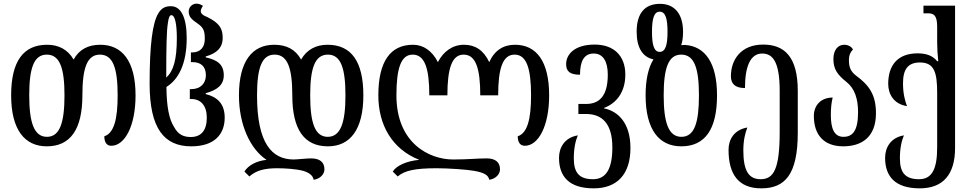

<svg xmlns="http://www.w3.org/2000/svg" viewBox="-20 -791 5295 1051"><path d="M236 10C364 10 431 -81 431 -269C431 -417 456 -492 527 -492C599 -492 624 -417 624 -269C624 -139 604 -62 551 -45C551 -14 563 7 589 7C662 7 722 -99 722 -269C722 -456 649 -546 529 -546C462 -546 413 -520 383 -465C351 -520 301 -546 238 -546C108 -546 41 -456 41 -269C41 -81 115 10 236 10ZM237 -42C166 -42 140 -121 140 -269C140 -417 165 -492 236 -492C308 -492 333 -417 333 -269C333 -121 308 -42 237 -42Z M1027 10C1154 10 1210 -56 1210 -147C1210 -223 1170 -260 1106 -276V-281C1169 -298 1205 -326 1205 -379C1205 -438 1170 -463 1106 -477V-482C1163 -498 1199 -527 1199 -584C1199 -636 1180 -665 1116 -697C1087 -708 1079 -719 1079 -730C1079 -738 1083 -747 1091 -759C1079 -767 1066 -771 1056 -771C1032 -771 1013 -752 1013 -728C1013 -700 1028 -685 1062 -662C1096 -639 1101 -618 1101 -577C1101 -535 1079 -504 1032 -504H1025V-451H1033C1080 -451 1107 -427 1107 -379C1107 -336 1079 -303 1026 -303H1019V-249H1027C1080 -249 1112 -212 1112 -147C1112 -79 1083 -41 1024 -41C983 -41 954 -56 933 -96C906 -137 892 -206 891 -315C957 -356 1002 -441 1002 -582C1002 -695 971 -757 916 -757C887 -757 865 -749 846 -717C815 -664 799 -549 799 -333C799 -88 878 10 1027 10ZM890 -366C890 -539 892 -623 899 -665C903 -696 909 -708 918 -708C938 -708 948 -659 948 -582C948 -465 930 -403 890 -366Z M1697 193C1729 189 1756 165 1756 136C1756 98 1732 76 1683 76C1656 76 1608 82 1586 82C1469 81 1387 -5 1387 -269C1387 -417 1412 -492 1483 -492C1555 -492 1580 -417 1580 -269C1580 -81 1646 10 1775 10C1896 10 1969 -81 1969 -269C1969 -456 1902 -546 1773 -546C1710 -546 1660 -520 1628 -465C1598 -520 1549 -546 1481 -546C1361 -546 1288 -456 1288 -269C1288 -107 1350 25 1439 84C1383 90 1339 114 1318 148L1345 175C1382 142 1428 130 1497 130C1542 130 1601 134 1639 144C1673 154 1693 170 1697 193ZM1774 -42C1703 -42 1678 -121 1678 -269C1678 -417 1703 -492 1775 -492C1846 -492 1871 -417 1871 -269C1871 -121 1845 -42 1774 -42Z M2658 193C2690 189 2717 165 2717 136C2717 98 2693 76 2644 76C2591 76 2543 82 2460 82C2332 82 2150 -5 2150 -269C2150 -417 2175 -492 2239 -492C2305 -492 2330 -417 2330 -269H2429C2429 -417 2454 -492 2518 -492C2584 -492 2609 -417 2609 -269H2707C2707 -417 2732 -492 2797 -492C2862 -492 2887 -417 2887 -269C2887 -139 2867 -62 2814 -45C2814 -14 2826 7 2853 7C2926 7 2986 -99 2986 -269C2986 -456 2916 -546 2799 -546C2737 -546 2688 -517 2658 -451C2627 -517 2580 -546 2520 -546C2457 -546 2407 -509 2377 -451C2346 -512 2298 -546 2241 -546C2118 -546 2051 -456 2051 -269C2051 -107 2126 25 2275 84C2209 90 2151 114 2130 148L2157 175C2195 142 2254 130 2370 130C2435 130 2536 137 2574 144C2634 154 2654 170 2658 193Z M3230 240C3358 240 3431 163 3431 19C3431 -116 3365 -182 3286 -198V-200C3353 -225 3403 -285 3403 -383C3403 -484 3342 -547 3235 -547C3127 -547 3079 -495 3079 -440C3079 -401 3099 -382 3155 -382C3155 -456 3177 -498 3230 -498C3281 -498 3307 -455 3307 -382C3307 -253 3250 -222 3188 -222H3146V-167H3188C3274 -167 3332 -117 3332 16C3332 134 3297 190 3226 190C3151 190 3121 155 3121 76C3121 22 3130 -20 3143 -50C3071 -38 3040 16 3040 73C3040 175 3095 240 3230 240Z M3709 10C3838 10 3905 -81 3905 -269C3905 -448 3839 -537 3731 -545C3724 -545 3716 -544 3709 -544C3716 -564 3719 -589 3719 -617C3719 -719 3669 -770 3593 -770C3510 -770 3465 -719 3465 -617C3465 -528 3499 -478 3557 -466C3529 -421 3514 -355 3514 -269C3514 -81 3588 10 3709 10ZM3591 -507C3560 -507 3549 -545 3549 -617C3549 -689 3560 -727 3591 -727C3623 -727 3634 -689 3634 -617C3634 -545 3623 -507 3591 -507ZM3710 -42C3639 -42 3613 -121 3613 -269C3613 -417 3638 -492 3709 -492C3781 -492 3806 -417 3806 -269C3806 -121 3782 -42 3710 -42Z M4147 240C4276 240 4347 166 4347 -65V-293C4347 -484 4271 -547 4157 -547C4037 -547 3981 -465 3981 -374C3981 -335 4001 -309 4058 -309C4058 -426 4087 -498 4152 -498C4209 -498 4248 -455 4248 -293V-68C4248 134 4215 190 4144 190C4079 190 4049 145 4049 32C4049 -22 4059 -63 4071 -93C3999 -81 3968 -28 3968 29C3968 165 4024 240 4147 240Z M4596 10C4694 10 4775 -38 4775 -171C4775 -273 4737 -325 4666 -377C4636 -400 4627 -424 4627 -462C4627 -491 4637 -508 4649 -520C4642 -535 4623 -546 4601 -546C4565 -546 4542 -515 4542 -468C4542 -412 4564 -382 4614 -342C4658 -307 4677 -251 4677 -177C4677 -73 4646 -42 4597 -42C4546 -42 4528 -88 4528 -161C4528 -198 4531 -229 4538 -257C4473 -257 4435 -214 4435 -156C4435 -56 4487 10 4596 10Z M5015 240C5143 240 5208 163 5208 19V-760H5035V-718H5061C5090 -718 5110 -708 5110 -646V-561C5110 -528 5112 -491 5116 -456H5110C5086 -486 5051 -499 5003 -499C4895 -499 4842 -435 4842 -332C4842 -275 4873 -221 4945 -210C4933 -240 4923 -282 4923 -335C4923 -414 4952 -449 5016 -449C5095 -449 5110 -393 5110 -282V16C5110 134 5082 190 5011 190C4936 190 4906 155 4906 76C4906 22 4915 -20 4928 -50C4856 -38 4825 16 4825 73C4825 175 4880 240 5015 240Z"/></svg>

Font: Noto Serif Georgian ExtraCondensed Semi
Style: Regular
Weight: 600
Width: 3
Designer: Monotype Design Team
Foundry: Monotype Imaging Inc.
Version: Version 1.901